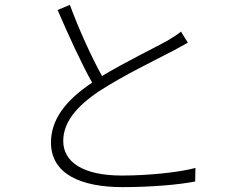

<svg xmlns="http://www.w3.org/2000/svg" viewBox="-20 -750 996 783"><path d="M718 -621.1C702.1 -607.2 683.9 -598 663 -584.2C606.9 -553.3 491.1 -497.2 396 -440C355.1 -513.8 304 -624.3 264.9 -730.1L214.8 -709.2C259.9 -605.1 312.9 -489 355.8 -413C245.7 -339.8 187.9 -261 187.9 -169C187.9 -40.1 310 13.1 480.1 13.1C596.2 13.1 710.9 3.2 775.9 -9.9L777 -65C709.2 -46.9 583.8 -34.1 476.9 -34.1C316.8 -34.1 237.9 -90.2 237.9 -175.1C237.9 -250 290.8 -315.7 383.9 -377.8C479.8 -440.7 619 -507.8 686.1 -543C709.2 -555 728 -566.1 746.1 -576Z"/></svg>

Font: Karasuma Gothic
Style: Light
Weight: 300
Designer: Rasmus Andersson / Ryoko Nishizuka
Foundry: rsms
Version: Version 1.00